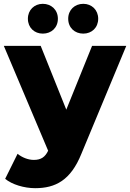

<svg xmlns="http://www.w3.org/2000/svg" viewBox="-31 -782 681 1005"><path d="M182 -542H-11L221 7C205 40 184 55 146 55C116 55 84 42 61 23L-4 154C32 184 96 203 153 203C259 203 339 162 395 23L630 -542H451L316 -208ZM405 -606C449 -606 483 -637 483 -684C483 -730 449 -762 405 -762C360 -762 326 -730 326 -684C326 -637 360 -606 405 -606ZM193 -606C238 -606 272 -637 272 -684C272 -730 238 -762 193 -762C149 -762 115 -730 115 -684C115 -637 149 -606 193 -606Z"/></svg>

Font: Montserrat-Alt1 ExtBd
Style: Regular
Weight: 800
Designer: Differentunic
Foundry: Differentunic
Version: Version 7.222